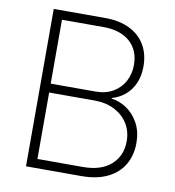

<svg xmlns="http://www.w3.org/2000/svg" viewBox="-82 -801 798 874"><g transform="rotate(10 317.5 -364.0)"><path d="M96.2 0V-727.5H333.5Q400.4 -727.5 447.5 -704.3Q494.6 -681.2 519.3 -638.9Q543.9 -596.7 543.9 -540Q543.9 -496.6 529.1 -462.6Q514.2 -428.7 487.8 -406.2Q461.4 -383.8 426.8 -374V-371.1Q463.9 -366.7 497.3 -344Q530.8 -321.3 551.8 -282.5Q572.8 -243.7 572.8 -191.4Q572.8 -134.8 547.6 -91.6Q522.5 -48.3 473.1 -24.2Q423.8 0 352.1 0ZM141.6 -42H351.6Q436 -42 481.9 -83.3Q527.8 -124.5 527.8 -191.4Q527.8 -238.3 505.4 -273.7Q482.9 -309.1 443.4 -329.1Q403.8 -349.1 353.5 -349.1H141.6ZM141.6 -390.1H349.1Q396 -390.1 429.9 -410.2Q463.9 -430.2 481.9 -463.9Q500 -497.6 500 -539.1Q500 -607.4 455.8 -646.5Q411.6 -685.5 333.5 -685.5H141.6Z"/></g></svg>

Font: Inter 20pt ExtraLight
Style: Regular
Weight: 250
Version: Version 4.001;git-66647c0bb